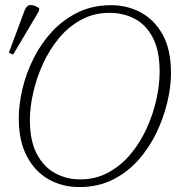

<svg xmlns="http://www.w3.org/2000/svg" viewBox="-20 -746 740 777"><path d="M301 11Q232 11 176.5 -20.5Q121 -52 88.5 -114Q56 -176 56 -266Q56 -324 71 -387Q86 -450 116 -510Q146 -570 191 -618.5Q236 -667 295.5 -696Q355 -725 430 -725Q494 -725 549 -696Q604 -667 638 -606.5Q672 -546 672 -450Q672 -395 657 -332Q642 -269 613 -208.5Q584 -148 539.5 -98Q495 -48 435.5 -18.5Q376 11 301 11ZM304 -20Q368 -20 419.5 -48.5Q471 -77 509.5 -123.5Q548 -170 574 -227.5Q600 -285 613 -344Q626 -403 626 -455Q626 -540 599 -592.5Q572 -645 526 -669.5Q480 -694 423 -694Q360 -694 308.5 -666Q257 -638 218.5 -591.5Q180 -545 154 -488Q128 -431 114.5 -371.5Q101 -312 101 -260Q101 -176 129 -123Q157 -70 203.5 -45Q250 -20 304 -20ZM33 -525 16 -533 80 -705Q89 -727 106.5 -725.5Q124 -724 139 -712L137 -700Z"/></svg>

Font: Noto Serif ExtraLight
Style: Italic
Weight: 200
Italic angle: -12°
Designer: Monotype Design Team
Foundry: Monotype Imaging Inc.
Version: Version 2.014; ttfautohint (v1.8.4.7-5d5b)